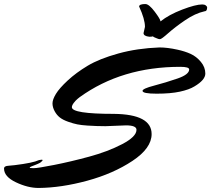

<svg xmlns="http://www.w3.org/2000/svg" viewBox="-211 -868 1046 951"><path d="M311 -243 413 -247Q465 -247 465 -225Q465 -191 394 -154Q323 -117 230.5 -92Q138 -67 57 -51Q-24 -35 -44 -35Q-64 -35 -64 -37.5Q-64 -40 -57 -43Q-50 -46 -36.5 -51Q-23 -56 -12 -62Q0 -71 0 -75Q0 -77 -5 -77L-18 -75Q-48 -61 -138 -50L-169 -47Q-191 -46 -191 -33Q-191 7 -132 35Q-73 63 -20 63Q93 62 221.5 27Q350 -8 445 -71Q540 -134 540 -204Q540 -302 353 -304Q145 -304 145 -337Q145 -346 154.5 -358.5Q164 -371 174 -379L184 -387Q392 -537 682 -537Q726 -537 726 -524Q726 -499 668 -479Q610 -459 552.5 -444Q495 -429 495 -418Q495 -404 564.5 -404Q634 -404 680 -414Q726 -424 752 -440Q806 -472 806 -503.5Q806 -535 784 -561.5Q762 -588 733.5 -601Q705 -614 668 -622Q618 -633 579 -633Q469 -629 375 -603Q281 -577 223.5 -542.5Q166 -508 124.5 -469.5Q83 -431 66 -403Q49 -375 49 -356Q49 -337 59.5 -317.5Q70 -298 85.5 -286Q101 -274 126.5 -265Q152 -256 172 -252Q192 -248 223 -246Q269 -243 311 -243ZM507 -735Q507 -773 478 -836Q479 -848 509 -848Q527 -848 555.5 -810Q584 -772 584 -762Q625 -795 691.5 -820.5Q758 -846 791 -846Q802 -846 808.5 -841Q815 -836 815 -831Q815 -812 802 -812Q756 -802 705.5 -767.5Q655 -733 622 -703.5Q589 -674 581.5 -674Q574 -674 566 -678Q547 -685 547 -688Q541 -686 529 -686Q500 -689 500 -704Z"/></svg>

Font: Mr Dafoe
Style: Regular
Weight: 400
Designer: Alejandro Paul
Foundry: Alejandro Paul
Version: Version 1.000